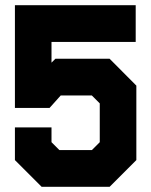

<svg xmlns="http://www.w3.org/2000/svg" viewBox="-20 -720 583 740"><path d="M140.5 0 37.5 -103V-229H178.5V-172L209 -141.5H334L364.5 -172V-321.5L334 -352H214L171 -304H37.5V-700H503V-558.5H178.5V-478.5L193.5 -493.5H402.5L505.5 -390V-103L402.5 0ZM178 -69H369.5L433.5 -132V-362L369.5 -425H201.5L149.5 -374H109V-629.5H439.5H109V-374H149.5L201.5 -425H369.5L433.5 -362V-132L369.5 -69H178L109 -137V-181V-137Z"/></svg>

Font: Tourney Thin Black
Style: Regular
Weight: 900
Version: Version 1.015